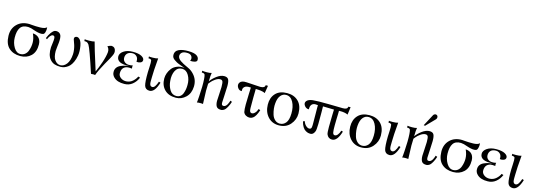

<svg xmlns="http://www.w3.org/2000/svg" viewBox="13 -1802 8012 2870"><g transform="rotate(15 4019.0 -366.5)"><path d="M564 -507Q565 -496 566 -479Q567 -462 559.5 -431Q552 -400 533 -393Q522 -389 507 -388.5Q492 -388 479.5 -389.5Q467 -391 450.5 -394.5Q434 -398 424 -401Q414 -404 400 -408.5Q386 -413 383 -414Q335 -433 290 -436Q206 -438 170 -385.5Q134 -333 136 -230Q137 -149 178.5 -80Q220 -11 285 -15Q323 -17 350.5 -39.5Q378 -62 391 -96Q404 -130 409.5 -161.5Q415 -193 415 -223Q415 -290 382 -361Q403 -361 424 -354.5Q445 -348 465 -333.5Q485 -319 498 -291.5Q511 -264 512 -226Q514 -108 449.5 -46.5Q385 15 285 15Q177 15 109.5 -46Q42 -107 39 -233Q36 -345 107.5 -415.5Q179 -486 297 -483Q301 -483 333 -480Q365 -477 396.5 -476Q428 -475 464.5 -475.5Q501 -476 528 -484Q555 -492 564 -507Z M1120 -217Q1110 -158 1089 -113.5Q1068 -69 1045 -45.5Q1022 -22 994 -7.5Q966 7 946.5 11Q927 15 909 15Q854 15 815 2Q776 -11 744 -48Q691 -110 697 -233Q697 -245 704.5 -295Q712 -345 710 -374.5Q708 -404 691 -409Q670 -416 649.5 -396.5Q629 -377 618 -354L608 -331L588 -344Q610 -399 638 -437Q665 -472 687 -481Q707 -489 730 -484Q761 -478 777 -455Q793 -432 794.5 -397.5Q796 -363 793 -330Q790 -297 784.5 -256.5Q779 -216 779 -195Q780 -101 812 -58Q848 -8 900 -8Q955 -9 995.5 -62Q1036 -115 1042 -215Q1044 -249 1038 -288Q1032 -327 1023.5 -353Q1015 -379 1005.5 -404.5Q996 -430 995 -435Q989 -467 1014 -477Q1034 -486 1057 -475Q1100 -453 1115.5 -368Q1131 -283 1120 -217Z M1634 -419Q1636 -404 1632 -386.5Q1628 -369 1616.5 -345.5Q1605 -322 1595.5 -304Q1586 -286 1567 -253Q1548 -220 1538 -202Q1468 -77 1441 0Q1434 -4 1410.5 -4Q1387 -4 1378 -2V-1Q1260 -362 1227 -415Q1220 -425 1212 -432Q1204 -439 1199 -442.5Q1194 -446 1183.5 -447.5Q1173 -449 1170 -449Q1167 -449 1155 -449L1153 -478Q1160 -474 1219 -474Q1278 -474 1305 -483Q1317 -426 1435 -55Q1466 -121 1498.5 -215.5Q1531 -310 1538 -381Q1539 -396 1536.5 -410Q1534 -424 1529 -433.5Q1524 -443 1519 -450Q1514 -457 1511 -460L1507 -463L1514 -467Q1521 -471 1534.5 -477Q1548 -483 1561 -485Q1567 -486 1575 -485Q1583 -484 1596.5 -479Q1610 -474 1620.5 -458.5Q1631 -443 1634 -419Z M2101 -137Q2073 -70 2020 -27.5Q1967 15 1896 15Q1786 17 1731 -38Q1695 -73 1696 -121Q1696 -160 1717 -187.5Q1738 -215 1774.5 -230Q1811 -245 1836.5 -251Q1862 -257 1897 -262Q1708 -252 1704 -358Q1702 -407 1756.5 -445Q1811 -483 1900 -483Q1989 -483 2034.5 -457.5Q2080 -432 2078 -398Q2076 -369 2045 -358Q2014 -347 1987 -353V-352L1986 -353H1987Q1992 -406 1964.5 -433.5Q1937 -461 1898 -460Q1846 -459 1820 -432.5Q1794 -406 1794 -364Q1794 -326 1819.5 -303Q1845 -280 1883 -278Q1914 -276 1949 -285Q1943 -271 1948 -236Q1898 -242 1873 -237Q1791 -218 1791 -124Q1791 -83 1827.5 -55.5Q1864 -28 1914 -30Q1973 -33 2014.5 -71Q2056 -109 2070 -146Z M2415 -143Q2367 16 2286 16Q2224 16 2206 -38Q2189 -93 2192 -247Q2193 -266 2195.5 -322Q2198 -378 2197.5 -390Q2197 -402 2194 -430Q2187 -449 2147 -449V-478Q2152 -474 2206.5 -474.5Q2261 -475 2288 -485Q2270 -278 2270 -192Q2270 -181 2269.5 -162Q2269 -143 2269 -132.5Q2269 -122 2269.5 -107Q2270 -92 2272.5 -84Q2275 -76 2279.5 -67.5Q2284 -59 2291.5 -54.5Q2299 -50 2309 -49Q2334 -48 2353 -75Q2372 -102 2389 -152Z M2913 -215Q2909 -109 2844.5 -47.5Q2780 14 2695 15Q2582 16 2517.5 -48.5Q2453 -113 2453 -220V-221Q2453 -260 2467.5 -301Q2482 -342 2510.5 -379Q2539 -416 2590 -436.5Q2641 -457 2705 -450Q2673 -460 2664 -463.5Q2655 -467 2622 -479Q2589 -491 2574 -500Q2559 -509 2537.5 -523Q2516 -537 2506 -553Q2496 -569 2495 -586Q2492 -621 2507 -645.5Q2522 -670 2552 -683.5Q2582 -697 2618 -702.5Q2654 -708 2699 -707Q2788 -706 2827 -680Q2866 -654 2863 -612Q2862 -588 2827.5 -579Q2793 -570 2758 -574Q2776 -605 2761 -639Q2743 -675 2693 -677Q2628 -680 2602 -653.5Q2576 -627 2582 -593Q2589 -561 2627.5 -533Q2666 -505 2754 -466Q2808 -442 2847 -398Q2917 -322 2913 -215ZM2814 -214Q2816 -298 2778 -362.5Q2740 -427 2679 -428Q2607 -429 2573.5 -365Q2540 -301 2549 -206Q2555 -130 2591 -71Q2627 -12 2692 -12H2693Q2729 -12 2754.5 -31.5Q2780 -51 2792 -84Q2804 -117 2809 -148Q2814 -179 2814 -214Z M3521 -143Q3506 -96 3488 -63.5Q3470 -31 3457 -16Q3444 -1 3427 6.5Q3410 14 3405 14.5Q3400 15 3389 15Q3339 15 3320.5 -15.5Q3302 -46 3302 -101Q3302 -131 3307.5 -206Q3313 -281 3313 -316Q3313 -385 3302.5 -404.5Q3292 -424 3266 -424Q3231 -424 3191 -396Q3151 -368 3129 -340L3107 -313Q3104 -256 3104 -206Q3104 -152 3111 0Q3100 -3 3066 -3Q3030 -3 3017 2Q3021 -15 3026.5 -103.5Q3032 -192 3033 -246Q3035 -390 3020 -431Q3012 -450 2972 -450V-478Q2990 -473 3041 -473Q3093 -473 3117 -482Q3108 -436 3108 -366V-350Q3136 -394 3196.5 -439.5Q3257 -485 3311 -485Q3360 -485 3377 -455.5Q3394 -426 3394 -354Q3394 -319 3388 -215.5Q3382 -112 3382 -96Q3382 -72 3389 -61.5Q3396 -51 3414 -51Q3432 -51 3447 -64Q3462 -77 3471.5 -96Q3481 -115 3486.5 -129.5Q3492 -144 3494 -154Z M3979 -513Q3978 -506 3976 -493.5Q3974 -481 3970 -455.5Q3966 -430 3963 -413L3960 -396Q3947 -404 3927.5 -409.5Q3908 -415 3889 -417Q3870 -419 3853 -420Q3836 -421 3825 -421H3815Q3815 -420 3814.5 -378.5Q3814 -337 3813 -288Q3812 -239 3813 -198Q3813 -180 3813 -163.5Q3813 -147 3813 -133Q3813 -119 3814 -107.5Q3815 -96 3817 -86.5Q3819 -77 3823 -70.5Q3827 -64 3833 -60Q3839 -56 3848 -55Q3872 -53 3896.5 -77Q3921 -101 3935 -143L3962 -132Q3946 -82 3927 -49Q3908 -16 3889.5 -3Q3871 10 3858 13.5Q3845 17 3831 17Q3804 17 3777.5 2.5Q3751 -12 3739 -42Q3730 -83 3730.5 -159Q3731 -235 3735 -328.5Q3739 -422 3739 -423Q3729 -421 3713.5 -423Q3698 -425 3676.5 -420.5Q3655 -416 3643 -404V-405Q3626 -389 3622.5 -374.5Q3619 -360 3621 -336Q3580 -332 3556 -371Q3531 -412 3553 -447Q3578 -487 3655 -482Q3831 -470 3871 -469Q3943 -469 3944 -515Q3945 -515 3954 -514.5Q3963 -514 3971 -514Z M4527 -233Q4528 -135 4461.5 -59Q4395 17 4282 15Q4180 14 4115.5 -58Q4051 -130 4049 -243Q4047 -350 4108.5 -416.5Q4170 -483 4286 -483H4287Q4395 -483 4460.5 -418.5Q4526 -354 4527 -233ZM4425 -204Q4427 -308 4388 -380Q4349 -452 4280 -453Q4228 -454 4193.5 -412Q4159 -370 4152 -290Q4148 -253 4152.5 -209.5Q4157 -166 4171 -120Q4185 -74 4217.5 -43.5Q4250 -13 4297 -13L4298 -14Q4348 -14 4385.5 -57.5Q4423 -101 4425 -204Z M5255 -525Q5254 -517 5252.5 -504.5Q5251 -492 5247.5 -466Q5244 -440 5241.5 -422.5Q5239 -405 5239 -406Q5218 -418 5183.5 -423.5Q5149 -429 5125 -428H5101Q5102 -427 5100.5 -387.5Q5099 -348 5097.5 -291Q5096 -234 5096 -204Q5095 -128 5101.5 -94Q5108 -60 5131 -58Q5155 -56 5176.5 -81Q5198 -106 5212 -150L5238 -142Q5191 15 5110 15Q5051 15 5027 -43Q5018 -65 5018 -156Q5018 -247 5021 -334.5Q5024 -422 5024 -426L4853 -430Q4853 -427 4854.5 -338Q4856 -249 4854 -157Q4852 -65 4843 -43Q4830 -11 4813.5 2Q4797 15 4773 15Q4757 15 4741 11Q4725 7 4700.5 -6.5Q4676 -20 4655 -53.5Q4634 -87 4622 -137L4648 -146Q4660 -103 4691 -77Q4722 -51 4748 -57Q4759 -59 4765.5 -66.5Q4772 -74 4774 -90Q4776 -106 4776.5 -119Q4777 -132 4776.5 -158.5Q4776 -185 4776 -200Q4776 -230 4775.5 -291.5Q4775 -353 4774.5 -385Q4774 -417 4775 -428Q4772 -428 4758.5 -429Q4745 -430 4733.5 -430.5Q4722 -431 4706.5 -425.5Q4691 -420 4680 -408Q4672 -399 4667.5 -388Q4663 -377 4662 -369.5Q4661 -362 4660.5 -349.5Q4660 -337 4659 -332Q4615 -332 4590 -369Q4562 -410 4592 -443Q4619 -473 4685 -480Q4754 -487 4925 -484Q5093 -480 5147 -480Q5219 -480 5219 -523Q5255 -523 5255 -525Z M5802 -233Q5803 -135 5736.5 -59Q5670 17 5557 15Q5455 14 5390.5 -58Q5326 -130 5324 -243Q5322 -350 5383.5 -416.5Q5445 -483 5561 -483H5562Q5670 -483 5735.5 -418.5Q5801 -354 5802 -233ZM5700 -204Q5702 -308 5663 -380Q5624 -452 5555 -453Q5503 -454 5468.5 -412Q5434 -370 5427 -290Q5423 -253 5427.5 -209.5Q5432 -166 5446 -120Q5460 -74 5492.5 -43.5Q5525 -13 5572 -13L5573 -14Q5623 -14 5660.5 -57.5Q5698 -101 5700 -204Z M6129 -143Q6081 16 6000 16Q5938 16 5920 -38Q5903 -93 5906 -247Q5907 -266 5909.5 -322Q5912 -378 5911.5 -390Q5911 -402 5908 -430Q5901 -449 5861 -449V-478Q5866 -474 5920.5 -474.5Q5975 -475 6002 -485Q5984 -278 5984 -192Q5984 -181 5983.5 -162Q5983 -143 5983 -132.5Q5983 -122 5983.5 -107Q5984 -92 5986.5 -84Q5989 -76 5993.5 -67.5Q5998 -59 6005.5 -54.5Q6013 -50 6023 -49Q6048 -48 6067 -75Q6086 -102 6103 -152Z M6538 -739Q6548 -729 6547 -710.5Q6546 -692 6535 -681L6402 -545L6380 -548L6477 -730Q6484 -744 6503 -749Q6522 -754 6538 -739ZM6698 -143Q6683 -96 6665 -63.5Q6647 -31 6634 -16Q6621 -1 6604 6.5Q6587 14 6582 14.5Q6577 15 6566 15Q6516 15 6497.5 -15.5Q6479 -46 6479 -101Q6479 -131 6484.5 -206Q6490 -281 6490 -316Q6490 -385 6479.5 -404.5Q6469 -424 6443 -424Q6408 -424 6368 -396Q6328 -368 6306 -340L6284 -313Q6281 -256 6281 -206Q6281 -152 6288 0Q6277 -3 6243 -3Q6207 -3 6194 2Q6198 -15 6203.5 -103.5Q6209 -192 6210 -246Q6212 -390 6197 -431Q6189 -450 6149 -450V-478Q6167 -473 6218 -473Q6270 -473 6294 -482Q6285 -436 6285 -366V-350Q6313 -394 6373.5 -439.5Q6434 -485 6488 -485Q6537 -485 6554 -455.5Q6571 -426 6571 -354Q6571 -319 6565 -215.5Q6559 -112 6559 -96Q6559 -72 6566 -61.5Q6573 -51 6591 -51Q6609 -51 6624 -64Q6639 -77 6648.5 -96Q6658 -115 6663.5 -129.5Q6669 -144 6671 -154Z M7262 -507Q7263 -496 7264 -479Q7265 -462 7257.5 -431Q7250 -400 7231 -393Q7220 -389 7205 -388.5Q7190 -388 7177.5 -389.5Q7165 -391 7148.5 -394.5Q7132 -398 7122 -401Q7112 -404 7098 -408.5Q7084 -413 7081 -414Q7033 -433 6988 -436Q6904 -438 6868 -385.5Q6832 -333 6834 -230Q6835 -149 6876.5 -80Q6918 -11 6983 -15Q7021 -17 7048.5 -39.5Q7076 -62 7089 -96Q7102 -130 7107.5 -161.5Q7113 -193 7113 -223Q7113 -290 7080 -361Q7101 -361 7122 -354.5Q7143 -348 7163 -333.5Q7183 -319 7196 -291.5Q7209 -264 7210 -226Q7212 -108 7147.5 -46.5Q7083 15 6983 15Q6875 15 6807.5 -46Q6740 -107 6737 -233Q6734 -345 6805.5 -415.5Q6877 -486 6995 -483Q6999 -483 7031 -480Q7063 -477 7094.5 -476Q7126 -475 7162.5 -475.5Q7199 -476 7226 -484Q7253 -492 7262 -507Z M7724 -137Q7696 -70 7643 -27.5Q7590 15 7519 15Q7409 17 7354 -38Q7318 -73 7319 -121Q7319 -160 7340 -187.5Q7361 -215 7397.5 -230Q7434 -245 7459.5 -251Q7485 -257 7520 -262Q7331 -252 7327 -358Q7325 -407 7379.5 -445Q7434 -483 7523 -483Q7612 -483 7657.5 -457.5Q7703 -432 7701 -398Q7699 -369 7668 -358Q7637 -347 7610 -353V-352L7609 -353H7610Q7615 -406 7587.5 -433.5Q7560 -461 7521 -460Q7469 -459 7443 -432.5Q7417 -406 7417 -364Q7417 -326 7442.5 -303Q7468 -280 7506 -278Q7537 -276 7572 -285Q7566 -271 7571 -236Q7521 -242 7496 -237Q7414 -218 7414 -124Q7414 -83 7450.5 -55.5Q7487 -28 7537 -30Q7596 -33 7637.5 -71Q7679 -109 7693 -146Z M8038 -143Q7990 16 7909 16Q7847 16 7829 -38Q7812 -93 7815 -247Q7816 -266 7818.5 -322Q7821 -378 7820.5 -390Q7820 -402 7817 -430Q7810 -449 7770 -449V-478Q7775 -474 7829.5 -474.5Q7884 -475 7911 -485Q7893 -278 7893 -192Q7893 -181 7892.5 -162Q7892 -143 7892 -132.5Q7892 -122 7892.5 -107Q7893 -92 7895.5 -84Q7898 -76 7902.5 -67.5Q7907 -59 7914.5 -54.5Q7922 -50 7932 -49Q7957 -48 7976 -75Q7995 -102 8012 -152Z"/></g></svg>

Font: GFS Artemisia
Style: Regular
Weight: 400
Designer: Takis Katsoulidis and George D. Matthiopoulos
Foundry: Takis Katsoulidis and George D. Matthiopoulos
Version: Version 1.0